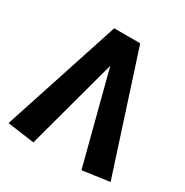

<svg xmlns="http://www.w3.org/2000/svg" viewBox="-151 -748 854 888"><g transform="rotate(30 275.5 -304.0)"><path d="M404 18 278 -467 147 18 3 -2 207 -626H346L548 -2Z"/></g></svg>

Font: FiraGOUPP
Style: Bold
Weight: 700
Designer: bBox Type
Foundry: bBox Type GmbH
Version: Version 1.001